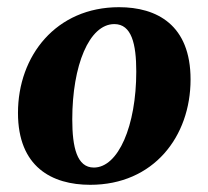

<svg xmlns="http://www.w3.org/2000/svg" viewBox="-20 -501 578 534"><path d="M231 13C407 13 510 -121 510 -280C510 -432 416 -481 311 -481C136 -481 30 -346 30 -187C30 -37 124 13 231 13ZM241 -35C194 -35 181 -91 181 -169C181 -319 228 -434 298 -434C346 -434 359 -379 359 -302C359 -151 309 -35 241 -35Z"/></svg>

Font: STIX Two Text
Style: Bold Italic
Weight: 700
Italic angle: -12°
Designer: Ross Mills, John Hudson & Paul Hanslow, Tiro Typeworks Ltd; with prior portions MicroPress Inc. and Coen Hoffman, Elsevi
Foundry: Tiro Typeworks Ltd
Version: Version 2.13 b171